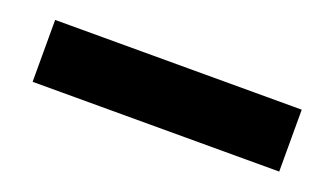

<svg xmlns="http://www.w3.org/2000/svg" viewBox="-30 -74 660 379"><g transform="rotate(20 300.0 115.0)"><path d="M41 180V50H559V180Z"/></g></svg>

Font: Martian Mono Condensed SemiBold
Style: Regular
Weight: 600
Width: 3
Designer: Roman Shamin
Foundry: Evil Martians
Version: Version 1.000